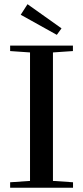

<svg xmlns="http://www.w3.org/2000/svg" viewBox="-20 -876 388 896"><path d="M245.1 -713.4 76.7 -807.1 108.4 -856.4 267.1 -743.7ZM27.3 0V-25.4L120.1 -31.7V-631.3L27.3 -637.7V-663.1H320.3V-637.7L227.1 -631.3V-31.7L320.8 -25.4V0Z"/></svg>

Font: Elstob 18pt Medium
Style: Regular
Weight: 500
Designer: Peter S. Baker
Version: Version 1.015